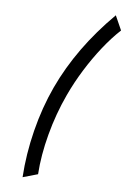

<svg xmlns="http://www.w3.org/2000/svg" viewBox="-249 -799 693 966"><g transform="rotate(30 97.0 -316.0)"><path d="M100 154 160 102Q125 12.5 105.5 -96.8Q86 -206 86 -315Q86 -388 95 -462.8Q104 -537.5 120.5 -606.8Q137 -676 160 -733L99 -786Q10 -543.5 10 -315Q10 -199 33.5 -77.2Q57 44.5 100 154Z"/></g></svg>

Font: League Gothic Condensed
Style: Regular
Weight: 400
Width: 3
Designer: The League of Moveable Type
Version: Version 1.600; ttfautohint (v1.8.3)